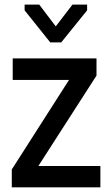

<svg xmlns="http://www.w3.org/2000/svg" viewBox="-20 -799 477 819"><path d="M391.6 -476.6 143.6 -90.8H408.2V0H30.3V-76.2L274.4 -458H34.2V-549.8H391.6ZM85 -754.9V-779.3H147.5L217.8 -686.5L289.1 -779.3H351.6V-754.9L241.2 -618.2H194.3Z"/></svg>

Font: RobotoJAA
Style: Medium
Weight: 500
Version: Version 2.05; 2016-11-05